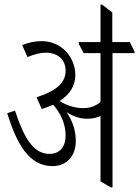

<svg xmlns="http://www.w3.org/2000/svg" viewBox="-20 -805 602 831"><path d="M207 -86C267 -86 308 -128 308 -195C308 -239 295 -280 268 -320C295 -302 325 -291 357 -291C378 -291 399 -295 415 -303V-20L459 6H467V-575H562V-582L542 -623H466V-751L422 -785H415V-623H321V-615L342 -575H415V-364C396 -347 372 -337 340 -337C303 -337 267 -349 238 -368C285 -398 306 -436 306 -480C306 -520 290 -556 266 -582C240 -610 202 -627 161 -627C131 -627 104 -621 76 -610L99 -558C128 -570 155 -577 178 -577C230 -577 264 -547 264 -499C264 -449 227 -412 138 -384L161 -333C179 -339 195 -345 210 -352C242 -316 264 -269 264 -218C264 -171 240 -139 194 -139C123 -139 83 -211 45 -326L11 -315C51 -188 103 -86 207 -86Z"/></svg>

Font: Noto Serif Devanagari ExtraCondensed Light
Style: Regular
Weight: 300
Width: 2
Designer: Universal Thirst, Indian Type Foundry and the Monotype Design Team
Foundry: Monotype Imaging Inc.
Version: Version 2.004